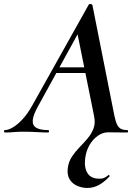

<svg xmlns="http://www.w3.org/2000/svg" viewBox="-58 -657 683 952"><path d="M375 275Q350 275 326 265Q302 255 288 233.5Q274 212 278 177Q282 145 298.5 120Q315 95 336.5 73Q358 51 377 28.5Q396 6 406 -21Q416 -48 408 -84L323 -505L379 -582L130 -129Q107 -88 104.5 -62Q102 -36 121 -24Q140 -12 181 -12Q185 -12 185 -6Q185 0 180 0Q157 0 123.5 -2Q90 -4 58 -4Q29 -4 10.5 -2Q-8 0 -34 0Q-38 0 -38 -6Q-38 -12 -34 -12Q-17 -12 6 -25.5Q29 -39 54.5 -66.5Q80 -94 103 -136L382 -634Q384 -638 391.5 -637Q399 -636 400 -633L509 -84Q515 -55 522.5 -39.5Q530 -24 542 -18Q554 -12 573 -12Q577 -12 577 -6Q577 0 573 0Q548 0 520 -0.5Q492 -1 478 -1Q451 -1 426 17Q401 35 384.5 64.5Q368 94 364 131Q359 176 376.5 202.5Q394 229 434 229Q452 229 461.5 223.5Q471 218 480 211Q482 209 484.5 212.5Q487 216 484 219Q456 248 430 261.5Q404 275 375 275ZM202 -295 218 -323H405L407 -295Z"/></svg>

Font: Cormorant Light
Style: Bold Italic
Weight: 700
Italic angle: -10°
Version: Version 4.000